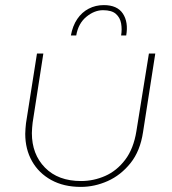

<svg xmlns="http://www.w3.org/2000/svg" viewBox="-20 -720 674 753"><path d="M589 -510 541 -202Q530 -128 492 -80.5Q454 -33 402.5 -10Q351 13 297 13Q230 13 181 -14Q132 -41 105.5 -88Q79 -135 79 -195Q79 -205 80 -216Q81 -227 82 -237L125 -510H150L108 -239Q107 -229 106 -218.5Q105 -208 105 -198Q105 -115 156.5 -62.5Q208 -10 298 -10Q347 -10 392.5 -30Q438 -50 471 -93.5Q504 -137 515 -206L564 -510ZM258 -581Q265 -619 283 -645.5Q301 -672 328 -686Q355 -700 387 -700Q440 -700 462 -666.5Q484 -633 475 -581H455Q459 -605 455 -628Q451 -651 434.5 -665.5Q418 -680 384 -680Q350 -680 318.5 -654Q287 -628 279 -581Z"/></svg>

Font: MuseoModerno Thin Thin
Style: Italic
Weight: 250
Italic angle: -9°
Version: Version 1.003